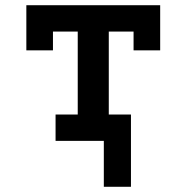

<svg xmlns="http://www.w3.org/2000/svg" viewBox="-20 -540 715 736"><path d="M378 176V0H193V-101H278V-419H183V-347H81V-520H594V-347H492V-419H397V-101H482V176Z"/></svg>

Font: Iosevka Etoile
Style: Bold
Weight: 700
Designer: Belleve Invis
Foundry: Belleve Invis
Version: Version 28.1.0; ttfautohint (v1.8.4)